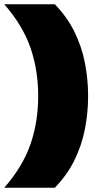

<svg xmlns="http://www.w3.org/2000/svg" viewBox="-48 -760 485 900"><path d="M209 120H-28Q58.5 21 94.8 -83.8Q131 -188.5 131 -310Q131 -431.5 94.8 -536.2Q58.5 -641 -28 -740H209Q267 -680.5 301.2 -610.5Q335.5 -540.5 350.2 -464.2Q365 -388 365 -310Q365 -232 350.2 -155.8Q335.5 -79.5 301.2 -9.5Q267 60.5 209 120Z"/></svg>

Font: Encode Sans SC Expanded Black
Style: Regular
Weight: 900
Width: 7
Designer: Multiple Designers
Foundry: Impallari Type
Version: Version 3.002